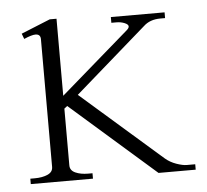

<svg xmlns="http://www.w3.org/2000/svg" viewBox="-42 -523 610 566"><g transform="rotate(-5 263.5 -239.5)"><path d="M515 -16V0H405L154 -220L145 -213V-45Q145 -30 160.5 -23Q176 -16 198 -16H211V0H27V-16H40Q63 -16 78.5 -23Q94 -30 94 -45V-423Q94 -438 79 -438Q68 -438 45 -428L39 -444L125 -479H145V-251L348 -427Q355 -433 355 -438Q355 -444 344 -448.5Q333 -453 320 -453H305V-470H464V-453H450Q419 -453 400 -435L188 -250L427 -41Q441 -29 459.5 -22.5Q478 -16 490 -16Z"/></g></svg>

Font: Taviraj ExtraLight
Style: Regular
Weight: 200
Designer: Katatrad Team
Foundry: CadsonDemak
Version: Version 1.030